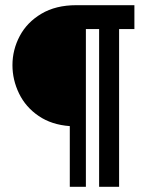

<svg xmlns="http://www.w3.org/2000/svg" viewBox="-20 -720 578 740"><path d="M249 -234Q179 -239 129 -273Q79 -307 53.5 -359.5Q28 -412 28 -469Q28 -528 56 -581Q84 -634 139.5 -667Q195 -700 274 -700H498V-608H439V0H362V-608H311V0H249Z"/></svg>

Font: Cabin Condensed SemiBold
Style: Regular
Weight: 600
Width: 3
Designer: Pablo Impallari
Foundry: Pablo Impallari. http://www.impallari.com Igino Marini. http://www.ikern.com
Version: Version 2.200